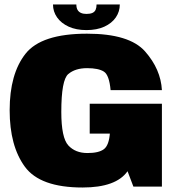

<svg xmlns="http://www.w3.org/2000/svg" viewBox="-20 -831 793 855"><path d="M347.5 4Q497 4 548 -68.5L574 0H701V-369H379.5V-236H477L469.5 -239.5Q465.5 -184 442.8 -166.8Q420 -149.5 369.5 -149.5Q315.5 -149.5 284.2 -183.5Q253 -217.5 253 -332.5Q253 -475 284 -501.2Q315 -527.5 368 -527.5Q418.5 -527.5 442.5 -512.2Q466.5 -497 472.5 -429.5H701Q696 -522.5 626.2 -601.8Q556.5 -681 367.5 -681Q164 -681 93.5 -591.5Q23 -502 23 -340Q23 -181 90.8 -88.5Q158.5 4 347.5 4ZM365 -697Q411 -697 444.5 -712.2Q478 -727.5 495.8 -753.5Q513.5 -779.5 513.5 -811H410Q410 -797 405.8 -787.5Q401.5 -778 391.5 -773.5Q381.5 -769 365 -769Q350.5 -769 340.5 -773.5Q330.5 -778 325.2 -787.2Q320 -796.5 320 -811H216Q216 -779.5 234.2 -753.5Q252.5 -727.5 286 -712.2Q319.5 -697 365 -697Z"/></svg>

Font: Anybody UltraCondensed Thin Black
Style: Regular
Weight: 900
Version: Version 1.111